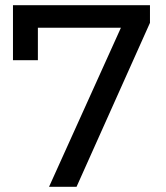

<svg xmlns="http://www.w3.org/2000/svg" viewBox="-20 -720 638 740"><path d="M30 -700V-488H126V-613H446L169 0H275L558 -632V-700Z"/></svg>

Font: AWKNG-Font Medium
Style: Regular
Weight: 500
Designer: Awakening Church
Foundry: Awakening Church
Version: Version 1.700;PS 001.700;hotconv 1.0.88;makeotf.lib2.5.64775